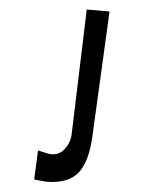

<svg xmlns="http://www.w3.org/2000/svg" viewBox="-68 -928 890 1191"><g transform="rotate(5 377.5 -332.0)"><path d="M265 211 190 204 198 22 255 35Q320 49 357.5 4.5Q395 -40 397 -95L423 -875H565L526 -88Q518 66 460 138Q402 210 265 211Z"/></g></svg>

Font: OpenDyslexic
Style: Regular
Weight: 400
Designer: Abbie Gonzalez
Version: Version 0.920;hotconv 1.0.109;makeotfexe 2.5.65596